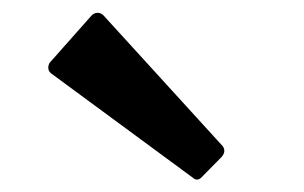

<svg xmlns="http://www.w3.org/2000/svg" viewBox="-20 -904 479 303"><path d="M123.5 -878.4Q127.9 -883.8 134 -883.8Q140.1 -883.8 144.5 -878.4L331.5 -673.3Q334 -669.9 334 -665.8Q334 -661.6 330.1 -656.7L297.4 -623.5Q294.4 -620.6 291 -620.6Q287.6 -620.6 285.6 -622.6L60.1 -788.6Q56.2 -792 56.2 -796.9Q56.2 -801.8 58.6 -805.2Z"/></svg>

Font: Wellfleet
Style: Regular
Weight: 400
Designer: Riccardo De Franceschi
Foundry: Riccardo De Franceschi
Version: Version 1.002